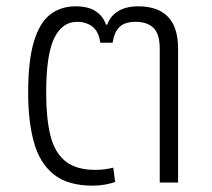

<svg xmlns="http://www.w3.org/2000/svg" viewBox="-20 -577 669 607"><path d="M274 10Q194 10 149.5 -26Q105 -62 87 -128Q69 -194 69 -283Q69 -385 87 -445Q105 -505 138.5 -531Q172 -557 219 -557Q259 -557 282.5 -541.5Q306 -526 315 -499H319Q329 -527 354 -542Q379 -557 417 -557Q479 -557 511 -524Q543 -491 543 -423V0H485V-423Q485 -470 465 -489Q445 -508 409 -508Q374 -508 357.5 -491.5Q341 -475 336 -442H297Q292 -478 272 -493Q252 -508 224 -508Q176 -508 151 -455.5Q126 -403 126 -284Q126 -204 139 -150Q152 -96 186 -68Q220 -40 281 -40Q299 -40 312.5 -42Q326 -44 338 -47L344 -2Q332 3 312.5 6.5Q293 10 274 10Z"/></svg>

Font: Noto Sans Thai Light
Style: Regular
Weight: 300
Designer: Monotype Design Team
Foundry: Monotype Imaging Inc.
Version: Version 2.001